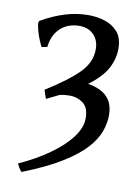

<svg xmlns="http://www.w3.org/2000/svg" viewBox="-82 -525 600 824"><g transform="rotate(10 218.0 -112.5)"><path d="M387.7 -348.6Q387.7 -304.2 365.5 -262.5Q343.3 -220.7 285.2 -177Q227.1 -133.3 118.7 -83Q117.2 -88.4 112.8 -99.9Q108.4 -111.3 106 -120.6Q200.2 -179.2 246.3 -225.8Q292.5 -272.5 292.5 -328.6Q292.5 -369.6 268.1 -393.3Q243.7 -417 204.6 -416.5Q154.8 -415.5 123 -385.3Q91.3 -355 85.9 -303.2L61.5 -298.8Q50.8 -319.8 42.2 -344Q33.7 -368.2 30.8 -386.5Q27.8 -404.8 33.7 -408.2Q84.5 -437.5 134.8 -453.1Q185.1 -468.8 238.3 -468.8Q272.5 -468.8 306.9 -458.5Q341.3 -448.2 364.5 -422.1Q387.7 -396 387.7 -348.6ZM397.5 -61Q397.5 -26.9 384.8 9.5Q372.1 45.9 337.9 84.2Q303.7 122.6 239 162.8Q174.3 203.1 70.3 244.1Q63.5 238.3 58.1 228.3Q52.7 218.3 48.8 210.9Q124 176.8 180.9 136Q237.8 95.2 269.5 52.7Q301.3 10.3 301.3 -30.3Q301.3 -76.7 275.6 -95.7Q250 -114.7 217.8 -114.7Q206.1 -114.7 195.1 -113.5Q184.1 -112.3 173.8 -109.4Q183.1 -126 200.2 -148.2Q217.3 -170.4 223.6 -180.2Q306.6 -184.1 352.1 -154.5Q397.5 -125 397.5 -61Z"/></g></svg>

Font: Gentium Book Plus
Style: Regular
Weight: 400
Designer: Victor Gaultney, Annie Olsen, Iska Routamaa, Becca Hirsbrunner
Foundry: SIL International
Version: Version 6.101